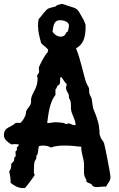

<svg xmlns="http://www.w3.org/2000/svg" viewBox="-31 -930 606 980"><path d="M406 -798C406 -810 394 -832 388 -842C363 -885 369 -885 317 -900C312 -902 290 -910 287 -910C280 -910 266 -905 259 -903L253 -897C241 -893 229 -892 217 -887C203 -882 179 -845 166 -832C164 -821 163 -810 163 -799C163 -768 171 -740 179 -710C189 -698 205 -690 215 -676C214 -672 213 -668 213 -664C200 -654 167 -592 167 -582C167 -575 170 -568 168 -561C166 -555 158 -546 158 -542C158 -538 161 -536 161 -532C161 -481 140 -468 129 -432C126 -422 129 -410 126 -400C121 -386 109 -377 103 -364C101 -358 102 -351 100 -345C95 -329 86 -315 74 -303H49C27 -279 -11 -283 -11 -240C-11 -217 9 -205 26 -193C39 -195 51 -195 65 -193V-191C65 -184 55 -181 55 -175C55 -172 56 -168 55 -164L49 -158C48 -156 48 -154 48 -152C48 -145 50 -139 49 -132L42 -126V-124C42 -106 38 -106 26 -93C27 -79 25 -67 16 -55C20 -38 23 -21 23 -4V3C40 17 62 30 85 30C89 30 93 30 97 29C99 28 146 -32 146 -38C146 -41 142 -44 142 -48C142 -66 142 -86 145 -103C147 -110 155 -120 155 -124C155 -128 154 -132 155 -135C156 -138 160 -139 161 -145C165 -158 163 -171 168 -184C174 -186 181 -187 188 -187C202 -187 217 -184 229 -177C252 -186 277 -187 301 -187C329 -187 356 -184 384 -181C382 -150 398 -120 398 -88C398 -70 396 -50 400 -32C402 -23 410 -17 410 -8V-3C417 4 427 5 436 10C441 22 452 25 464 25C477 25 490 22 503 22L510 23C519 4 533 -4 533 -28C533 -40 504 -189 500 -200C496 -211 481 -224 481 -235C478 -240 477 -244 477 -249C477 -290 465 -330 448 -368C440 -387 441 -409 436 -429C433 -437 428 -443 426 -451C423 -461 425 -471 423 -480C420 -490 413 -497 410 -506C397 -539 380 -631 357 -683C394 -704 406 -736 406 -798ZM355 -293C353 -292 350 -291 348 -291C338 -291 329 -300 319 -300C314 -300 312 -297 309 -297C302 -297 297 -302 290 -303C277 -305 263 -306 249 -306C238 -306 228 -302 217 -302C215 -302 212 -302 210 -303C216 -348 222 -409 252 -445V-474C258 -477 258 -485 261 -490C265 -495 272 -497 274 -503C278 -512 272 -533 281 -538C291 -526 298 -511 310 -500C309 -494 306 -488 306 -482C306 -462 320 -456 320 -444C320 -422 325 -428 329 -413C333 -398 330 -382 332 -368C337 -342 354 -319 355 -293ZM321 -800C321 -792 318 -775 314 -768L308 -765C302 -751 295 -743 278 -743C261 -743 246 -755 237 -768C242 -795 241 -827 277 -827C293 -827 321 -819 321 -800Z"/></svg>

Font: Margarine
Style: Regular
Weight: 400
Designer: Astigmatic (AOETI)
Foundry: Astigmatic (AOETI)
Version: Version 1.000